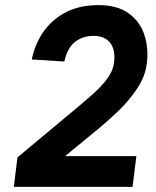

<svg xmlns="http://www.w3.org/2000/svg" viewBox="-20 -729 610 749"><path d="M231 -489 104 -497Q116 -557 149.5 -605Q183 -653 236.5 -681Q290 -709 364 -709Q438 -709 482 -677Q526 -645 543 -593.5Q560 -542 553 -483Q547 -432 516 -385Q485 -338 444.5 -299Q404 -260 368 -230L234 -120H512L497 0H34L48 -115L289 -316Q313 -336 343.5 -363Q374 -390 397.5 -421Q421 -452 425 -486Q431 -534 410 -561.5Q389 -589 345 -589Q302 -589 272 -565Q242 -541 231 -489Z"/></svg>

Font: Haskoy Bold
Style: Italic
Weight: 700
Designer: Ertekin Erdin
Foundry: Ertekin Erdin
Version: Version 2.000; ttfautohint (v1.8.4.7-5d5b)